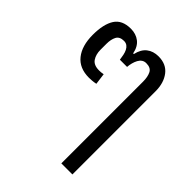

<svg xmlns="http://www.w3.org/2000/svg" viewBox="-206 -679 981 981"><g transform="rotate(45 284.5 -189.0)"><path d="M403 -411Q403 -445 392 -467Q381 -489 348 -489Q334 -489 324 -482Q314 -475 307.5 -463Q301 -451 297 -436Q293 -421 292 -406H240Q238 -421 235 -436Q232 -451 226 -463Q220 -475 210.5 -482Q201 -489 187 -489Q156 -489 145 -468Q134 -447 134 -415V-372Q134 -338 149.5 -315Q165 -292 203 -292Q211 -292 217 -292.5Q223 -293 234 -295L242 -234Q228 -231 214.5 -230Q201 -229 193 -229Q124 -229 88 -274Q52 -319 52 -398Q52 -475 78.5 -516.5Q105 -558 168 -558Q205 -558 231 -538Q257 -518 265 -477H270Q279 -518 304.5 -538Q330 -558 368 -558Q424 -558 453.5 -519.5Q483 -481 483 -421V180H403Z"/></g></svg>

Font: IBM Plex Sans Thai
Style: Regular
Weight: 400
Designer: Mike Abbink, Paul van der Laan, Pieter van Rosmalen, Ben Mitchell, Mark Frömberg
Foundry: Bold Monday
Version: Version 1.2